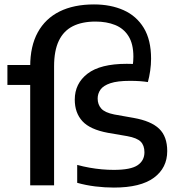

<svg xmlns="http://www.w3.org/2000/svg" viewBox="-20 -838 812 868"><path d="M495 10Q453.5 10 410.8 4.8Q368 -0.5 329 -11.5V-92.5Q356.5 -85 384.5 -80Q412.5 -75 440.2 -72.5Q468 -70 494.5 -70Q571 -70 602 -91Q633 -112 633 -149.5Q633 -180.5 616.2 -197.5Q599.5 -214.5 555.5 -222.5L468 -237.5Q387 -252.5 352.5 -290.2Q318 -328 318 -387.5Q318 -460.5 375.8 -505Q433.5 -549.5 553 -549.5Q564 -549.5 577.8 -549Q591.5 -548.5 605.5 -547.5Q619.5 -546.5 631.5 -545L571.5 -500Q577 -519.5 580 -540.8Q583 -562 583 -581.5Q583 -639.5 561 -674.5Q539 -709.5 500.5 -725Q462 -740.5 412 -740.5Q351 -740.5 309.2 -719.5Q267.5 -698.5 246 -653.8Q224.5 -609 224.5 -538V0H116.5V-537.5Q116.5 -629.5 150.8 -691.8Q185 -754 249.2 -786Q313.5 -818 405 -818Q480.5 -818 538.8 -792Q597 -766 630 -711.8Q663 -657.5 663 -572.5Q663 -546 659 -518.2Q655 -490.5 648.5 -467Q633 -469.5 613.5 -471Q594 -472.5 567.5 -472.5Q511 -472.5 479 -461.8Q447 -451 434.2 -432.8Q421.5 -414.5 421.5 -392.5Q421.5 -365.5 437.8 -347.2Q454 -329 496.5 -320.5L584 -305Q663 -291 699.5 -256Q736 -221 736 -155Q736 -79 675.8 -34.5Q615.5 10 495 10ZM13.5 -454V-544H161.5V-454Z"/></svg>

Font: Encode Sans SemiExpanded Medium
Style: Regular
Weight: 500
Width: 6
Designer: Multiple Designers
Foundry: Impallari Type
Version: Version 3.002